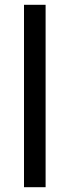

<svg xmlns="http://www.w3.org/2000/svg" viewBox="-20 -780 290 800"><path d="M170 -760V0H80V-760Z"/></svg>

Font: Goli
Style: Regular
Weight: 400
Designer: jaikishan Patel
Foundry: MagicType
Version: Version 1.000